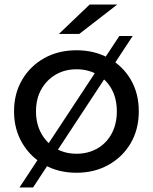

<svg xmlns="http://www.w3.org/2000/svg" viewBox="-20 -757 675 848"><path d="M318 6Q238 6 176 -29Q114 -64 78 -125.5Q42 -187 42 -265Q42 -344 78 -405Q114 -466 176 -500.5Q238 -535 318 -535Q397 -535 459.5 -500.5Q522 -466 557.5 -405.5Q593 -345 593 -265Q593 -186 557.5 -125Q522 -64 459.5 -29Q397 6 318 6ZM318 -78Q369 -78 409.5 -101Q450 -124 473 -166.5Q496 -209 496 -265Q496 -322 473 -363.5Q450 -405 409.5 -428Q369 -451 318 -451Q267 -451 227 -428Q187 -405 163 -363.5Q139 -322 139 -265Q139 -209 163 -166.5Q187 -124 227 -101Q267 -78 318 -78ZM66 71 507 -598H566L126 71ZM240 -607 376 -737H498L330 -607Z"/></svg>

Font: MOST Montserrat Medium
Style: Regular
Weight: 500
Designer: Julieta Ulanovsky
Foundry: Julieta Ulanovsky
Version: Version 8.000;March 11, 2024;FontCreator 15.0.0.2926 64-bit